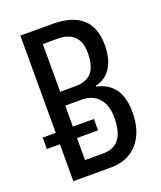

<svg xmlns="http://www.w3.org/2000/svg" viewBox="-133 -800 744 885"><g transform="rotate(-20 238.5 -357.0)"><path d="M73 -181H9V-237H73V-714H231Q326 -714 375 -671Q424 -628 424 -542Q424 -473 397.5 -431Q371 -389 321 -378V-374Q381 -360 409.5 -318.5Q438 -277 438 -205Q438 -111 390 -55.5Q342 0 256 0H73ZM231 -408Q287 -408 312.5 -439Q338 -470 338 -534Q338 -587 310.5 -614.5Q283 -642 230 -642H157V-408ZM247 -73Q351 -73 351 -211Q351 -272 321 -306Q291 -340 237 -340H157V-237H260V-181H157V-73Z"/></g></svg>

Font: Noto Sans UI Cond
Style: Regular
Weight: 400
Width: 3
Designer: Monotype Design Team
Foundry: Monotype Imaging Inc.
Version: Version 1.001